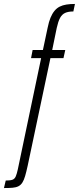

<svg xmlns="http://www.w3.org/2000/svg" viewBox="-95 -763 399 971"><path d="M-75 188 -66 150Q-43 150 -32 146Q-21 142 -15.5 129.5Q-10 117 -5 94L113 -469H62L70 -510H122L146 -623Q152 -653 160.5 -673.5Q169 -694 180.5 -708Q192 -722 207 -729.5Q222 -737 241 -740Q260 -743 284 -743L276 -705Q250 -705 234 -697.5Q218 -690 208.5 -672Q199 -654 192 -622L169 -510H235L226 -469H160L45 75Q38 107 32 127.5Q26 148 18 160.5Q10 173 -2 179Q-14 185 -31.5 186.5Q-49 188 -75 188Z"/></svg>

Font: Saira UltraCondensed Light
Style: Italic
Weight: 300
Width: 1
Italic angle: -12°
Designer: Hector Gatti with collaboration of the Omnibus-Type team
Foundry: Omnibus-Type
Version: Version 1.101